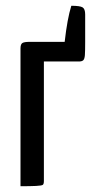

<svg xmlns="http://www.w3.org/2000/svg" viewBox="-20 -645 316 665"><path d="M227 -625Q257 -625 266 -619.5Q275 -614 275 -595V-500Q275 -467 274 -454Q273 -441 268.5 -436.5Q264 -432 253 -432H132V-18Q132 -8 128.5 -5Q125 -2 105 -1Q85 0 51 0V-477Q51 -492 57.5 -496Q64 -500 82 -500H204Q213 -580 227 -625Z"/></svg>

Font: Yanone Kaffeesatz
Style: Regular
Weight: 400
Designer: Yanone (Cyrillic: Daniel Pouzeot & Huerta Tipografica)
Foundry: Yanone
Version: Version 1.100;PS 001.100;hotconv 1.0.70;makeotf.lib2.5.58329